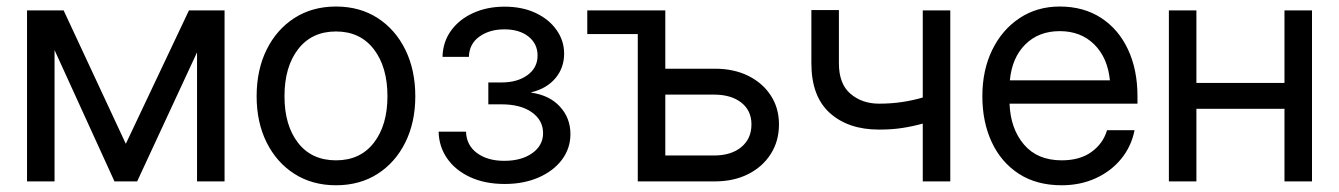

<svg xmlns="http://www.w3.org/2000/svg" viewBox="-20 -547 4038 579"><path d="M325.2 0 144.5 -396V0H61.5V-515.6H171.9L359.4 -113.3L549.8 -515.6H657.2V0H574.2V-389.2L393.6 0Z M993.2 11.7Q921.9 11.7 867.9 -22.7Q814 -57.1 783.9 -117.7Q753.9 -178.2 753.9 -256.8Q753.9 -335.9 783.9 -397Q814 -458 867.9 -492.7Q921.9 -527.3 993.2 -527.3Q1064.9 -527.3 1118.7 -492.7Q1172.4 -458 1202.4 -397Q1232.4 -335.9 1232.4 -256.8Q1232.4 -178.2 1202.4 -117.7Q1172.4 -57.1 1118.7 -22.7Q1064.9 11.7 993.2 11.7ZM993.2 -63.5Q1066.4 -63.5 1107.4 -116.5Q1148.4 -169.4 1148.4 -256.8Q1148.4 -345.2 1107.2 -398.7Q1065.9 -452.1 993.2 -452.1Q920.4 -452.1 879.2 -398.9Q837.9 -345.7 837.9 -256.8Q837.9 -168.9 878.9 -116.2Q919.9 -63.5 993.2 -63.5Z M1502 7.8Q1442.4 7.8 1397.7 -12.9Q1353 -33.7 1328.4 -69.3Q1303.7 -105 1302.7 -149.9H1385.3Q1386.7 -108.9 1418.5 -85.4Q1450.2 -62 1500.5 -62Q1552.7 -62 1585.2 -85.2Q1617.7 -108.4 1617.7 -145.5Q1617.7 -184.1 1584 -208.3Q1550.3 -232.4 1491.7 -232.4H1452.6V-298.3H1491.7Q1540.5 -298.3 1570.8 -320.6Q1601.1 -342.8 1601.1 -379.4Q1601.1 -415 1573.7 -436.8Q1546.4 -458.5 1501 -458.5Q1456.1 -458.5 1425.5 -436.5Q1395 -414.6 1394 -375.5H1314.5Q1315.4 -419.9 1339.8 -454.1Q1364.3 -488.3 1406.5 -507.6Q1448.7 -526.9 1501.5 -526.9Q1555.2 -526.9 1595.5 -507.8Q1635.7 -488.8 1658.4 -456.5Q1681.2 -424.3 1681.2 -385.3Q1681.2 -342.3 1654.8 -311Q1628.4 -279.8 1582 -268.6V-267.6Q1637.2 -259.8 1668.7 -225.3Q1700.2 -190.9 1700.2 -142.6Q1700.2 -99.6 1674.6 -65.4Q1648.9 -31.2 1604 -11.7Q1559.1 7.8 1502 7.8Z M1751 -444.3V-515.6H1986.3V-339.8H2135.7Q2192.9 -339.8 2236.3 -318.4Q2279.8 -296.9 2304.4 -259Q2329.1 -221.2 2329.1 -171.9Q2329.1 -121.6 2304.4 -82.8Q2279.8 -43.9 2236.3 -22Q2192.9 0 2135.7 0H1903.3V-444.3ZM1986.3 -261.7V-78.1H2132.8Q2185.1 -78.1 2215.6 -103.5Q2246.1 -128.9 2246.1 -171.9Q2246.1 -213.4 2215.6 -237.5Q2185.1 -261.7 2132.8 -261.7Z M2630.9 -156.2Q2538.1 -156.2 2482.4 -206.3Q2426.8 -256.3 2426.8 -356.4V-516.6H2509.8V-356.4Q2509.8 -293.9 2544.7 -264.2Q2579.6 -234.4 2630.9 -234.4Q2668 -234.4 2700.2 -239.3Q2732.4 -244.1 2762.7 -252.9V-515.6H2845.7V0H2762.7V-174.3Q2732.9 -166 2701.2 -161.1Q2669.4 -156.2 2630.9 -156.2Z M3181.6 11.7Q3106 11.7 3052.5 -22.9Q2999 -57.6 2970.7 -118.4Q2942.4 -179.2 2942.4 -256.8Q2942.4 -335.4 2972.2 -396.5Q3002 -457.5 3054.7 -492.4Q3107.4 -527.3 3175.8 -527.3Q3247.6 -527.3 3300.3 -493.2Q3353 -459 3381.6 -397.9Q3410.2 -336.9 3410.2 -256.8V-234.4H3024.4Q3027.3 -158.7 3067.9 -111.1Q3108.4 -63.5 3181.6 -63.5Q3236.8 -63.5 3271.7 -88.9Q3306.6 -114.3 3318.4 -154.3H3401.4Q3391.6 -105 3360.8 -67.6Q3330.1 -30.3 3283.9 -9.3Q3237.8 11.7 3181.6 11.7ZM3025.4 -304.7H3327.1Q3320.3 -373 3279.8 -413.1Q3239.3 -453.1 3175.8 -453.1Q3112.3 -453.1 3072 -413.1Q3031.7 -373 3025.4 -304.7Z M3587.9 -515.6V-296.9H3853.5V-515.6H3936.5V0H3853.5V-218.8H3587.9V0H3504.9V-515.6Z"/></svg>

Font: Inter Display
Style: Regular
Weight: 400
Designer: Rasmus Andersson
Foundry: rsms
Version: Version 4.000;git-37864ae